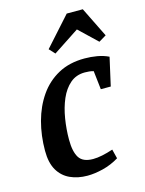

<svg xmlns="http://www.w3.org/2000/svg" viewBox="-113 -798 662 877"><g transform="rotate(-15 218.0 -360.0)"><path d="M191 10Q145 10 109 -6.5Q73 -23 52.5 -58Q32 -93 32 -150Q32 -222 49.5 -287Q67 -352 102 -402.5Q137 -453 190 -482Q243 -511 315 -511Q345 -511 374 -506Q403 -501 428 -489L398 -356H351L341 -444Q331 -447 320.5 -448Q310 -449 300 -449Q259 -449 230.5 -424.5Q202 -400 184.5 -359.5Q167 -319 159 -269.5Q151 -220 151 -171Q151 -114 169 -85.5Q187 -57 235 -57Q255 -57 279 -62Q303 -67 330 -76L341 -32Q305 -10 265 0Q225 10 191 10ZM193 -567 168 -594 290 -730H366L436 -588L401 -567L316 -648Z"/></g></svg>

Font: Manuale SemiBold
Style: Italic
Weight: 600
Italic angle: -11°
Designer: Eduardo Tunni / Pablo Cosgaya
Foundry: Eduardo Tunni / Pablo Cosgaya
Version: Version 1.002